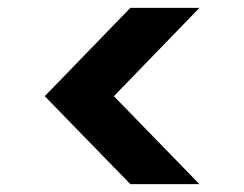

<svg xmlns="http://www.w3.org/2000/svg" viewBox="-20 -516 622 489"><path d="M488 -47H312L94 -271L312 -496H488L270 -271Z"/></svg>

Font: DM Sans 24pt ExtraBold
Style: Regular
Weight: 800
Designer: Colophon Foundry, Jonny Pinhorn
Foundry: Colophon Foundry
Version: Version 4.004;gftools[0.9.30]